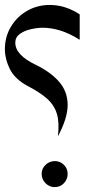

<svg xmlns="http://www.w3.org/2000/svg" viewBox="-20 -767 400 787"><path d="M306.7 -708Q248 -746.7 184 -746.7Q133.3 -746.7 91.3 -722.7Q49.3 -698.7 24.7 -657.3Q0 -616 0 -565.3Q0 -525.3 20 -484.7Q40 -444 90.7 -416Q142.7 -389.3 172.7 -362.7Q202.7 -336 213.3 -300Q224 -264 217.3 -208Q257.3 -282.7 257.3 -336.7Q257.3 -390.7 223.3 -430.7Q189.3 -470.7 126.7 -501.3Q42.7 -541.3 42.7 -592Q42.7 -614.7 61.3 -628Q80 -641.3 106.7 -647.3Q133.3 -653.3 154.7 -653.3Q189.3 -653.3 226.7 -642Q264 -630.7 306.7 -604ZM204 0Q226.7 0 242 -16Q257.3 -32 257.3 -54Q257.3 -76 242 -91.3Q226.7 -106.7 204.7 -106.7Q182.7 -106.7 166.7 -91.3Q150.7 -76 150.7 -54Q150.7 -32 166.7 -16Q182.7 0 204 0Z"/></svg>

Font: Qahiri
Style: Regular
Weight: 400
Designer: Khaled Hosny
Foundry: Alif Type
Version: Version 3.00